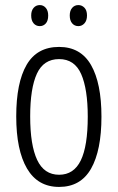

<svg xmlns="http://www.w3.org/2000/svg" viewBox="-20 -727 464 757"><path d="M380 -267Q380 -134 339 -62Q298 10 213 10Q129 10 86.5 -62.5Q44 -135 44 -268Q44 -401 85 -471.5Q126 -542 213 -542Q298 -542 339 -470.5Q380 -399 380 -267ZM99 -268Q99 -155 126.5 -96.5Q154 -38 213 -38Q271 -38 298.5 -94.5Q326 -151 326 -267Q326 -376 300 -435Q274 -494 213 -494Q152 -494 125.5 -436.5Q99 -379 99 -268ZM103 -666Q103 -685 112.5 -696Q122 -707 137 -707Q151 -707 160.5 -696Q170 -685 170 -666Q170 -645 160.5 -634.5Q151 -624 137 -624Q122 -624 112.5 -635Q103 -646 103 -666ZM255 -666Q255 -685 264.5 -696Q274 -707 289 -707Q303 -707 313 -696.5Q323 -686 323 -666Q323 -646 313 -635Q303 -624 289 -624Q274 -624 264.5 -635Q255 -646 255 -666Z"/></svg>

Font: Noto Sans Sinhala ExtraCondensed Light
Style: Regular
Weight: 300
Width: 2
Designer: Jelle Bosma - Monotype Design Team
Foundry: Monotype Imaging Inc.
Version: Version 2.006; ttfautohint (v1.8.4.7-5d5b)